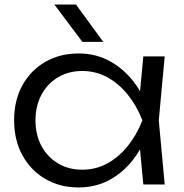

<svg xmlns="http://www.w3.org/2000/svg" viewBox="-20 -811 807 844"><path d="M610 0 590 -213 615 -282 590 -350 610 -563H704L678 -282L704 0ZM646 -282Q624 -194 578.5 -127.5Q533 -61 468.5 -24Q404 13 326 13Q243 13 179 -24.5Q115 -62 78.5 -128.5Q42 -195 42 -282Q42 -370 78.5 -436Q115 -502 179 -539Q243 -576 326 -576Q404 -576 468.5 -539Q533 -502 579 -436Q625 -370 646 -282ZM136 -282Q136 -218 162.5 -169Q189 -120 235.5 -92.5Q282 -65 341 -65Q401 -65 451.5 -92.5Q502 -120 541.5 -169Q581 -218 606 -282Q581 -346 541.5 -395Q502 -444 451.5 -471.5Q401 -499 341 -499Q282 -499 235.5 -471.5Q189 -444 162.5 -395Q136 -346 136 -282ZM314 -791 434 -627H342L219 -791Z"/></svg>

Font: Unbounded Light
Style: Regular
Weight: 300
Designer: Luke Prowse, Jean-Baptiste Morizot, Fátima Lázaro, Florian Runge
Foundry: NaN
Version: Version 1.700